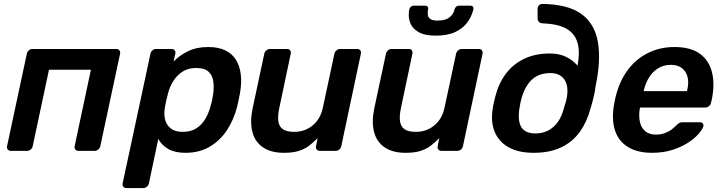

<svg xmlns="http://www.w3.org/2000/svg" viewBox="-20 -770 3684 980"><path d="M35 0Q25 0 19.5 -7Q14 -14 16 -24L117 -496Q119 -506 127 -513Q135 -520 145 -520H573Q584 -520 589.5 -513Q595 -506 593 -496L492 -24Q490 -14 482 -7Q474 0 463 0H380Q370 0 364.5 -7Q359 -14 361 -24L444 -414H230L147 -24Q145 -14 137 -7Q129 0 118 0Z M625 190Q615 190 609.5 183Q604 176 606 166L748 -496Q750 -506 758 -513Q766 -520 776 -520H855Q866 -520 871.5 -513Q877 -506 875 -496L866 -456Q897 -488 940.5 -509Q984 -530 1042 -530Q1095 -530 1130 -513Q1165 -496 1184.5 -464.5Q1204 -433 1209 -390Q1214 -347 1205 -295Q1202 -278 1198 -260Q1194 -242 1190 -224Q1173 -158 1138 -105Q1103 -52 1050 -21Q997 10 927 10Q873 10 839 -9.5Q805 -29 788 -61L740 166Q738 176 729.5 183Q721 190 710 190ZM912 -97Q955 -97 983 -115.5Q1011 -134 1028.5 -164Q1046 -194 1055 -230Q1060 -245 1063 -260Q1066 -275 1068 -290Q1073 -326 1068.5 -356Q1064 -386 1044 -404.5Q1024 -423 981 -423Q940 -423 911 -404Q882 -385 864 -355.5Q846 -326 838 -295Q833 -277 828.5 -257Q824 -237 821 -218Q816 -188 822.5 -160.5Q829 -133 851 -115Q873 -97 912 -97Z M1429 10Q1364 10 1323 -17.5Q1282 -45 1268.5 -95.5Q1255 -146 1269 -215L1329 -496Q1331 -506 1339.5 -513Q1348 -520 1358 -520H1446Q1456 -520 1461 -513Q1466 -506 1464 -496L1406 -221Q1397 -180 1400.5 -152.5Q1404 -125 1423 -111Q1442 -97 1482 -97Q1536 -97 1576 -130Q1616 -163 1628 -221L1687 -496Q1689 -506 1697.5 -513Q1706 -520 1716 -520H1803Q1814 -520 1819 -513Q1824 -506 1822 -496L1722 -24Q1720 -14 1712 -7Q1704 0 1693 0H1612Q1602 0 1596.5 -7Q1591 -14 1593 -24L1601 -65Q1579 -42 1556 -25Q1533 -8 1503 1Q1473 10 1429 10Z M2050 10Q1985 10 1944 -17.5Q1903 -45 1889.5 -95.5Q1876 -146 1890 -215L1950 -496Q1952 -506 1960.5 -513Q1969 -520 1979 -520H2067Q2077 -520 2082 -513Q2087 -506 2085 -496L2027 -221Q2018 -180 2021.5 -152.5Q2025 -125 2044 -111Q2063 -97 2103 -97Q2157 -97 2197 -130Q2237 -163 2249 -221L2308 -496Q2310 -506 2318.5 -513Q2327 -520 2337 -520H2424Q2435 -520 2440 -513Q2445 -506 2443 -496L2343 -24Q2341 -14 2333 -7Q2325 0 2314 0H2233Q2223 0 2217.5 -7Q2212 -14 2214 -24L2222 -65Q2200 -42 2177 -25Q2154 -8 2124 1Q2094 10 2050 10ZM2204 -588Q2147 -588 2115 -607Q2083 -626 2072.5 -656.5Q2062 -687 2069 -722Q2071 -730 2077 -735.5Q2083 -741 2092 -741H2150Q2159 -741 2163 -735.5Q2167 -730 2165 -722Q2162 -708 2163.5 -695Q2165 -682 2176 -673.5Q2187 -665 2214 -665Q2255 -665 2275.5 -682.5Q2296 -700 2300 -722Q2302 -730 2308 -735.5Q2314 -741 2323 -741H2381Q2390 -741 2394 -735.5Q2398 -730 2396 -722Q2388 -687 2366 -656.5Q2344 -626 2304.5 -607Q2265 -588 2204 -588Z M2704 10Q2627 10 2576.5 -18Q2526 -46 2505 -97Q2484 -148 2495 -216Q2497 -227 2498.5 -236Q2500 -245 2502.5 -254.5Q2505 -264 2508 -277Q2525 -344 2561.5 -393Q2598 -442 2654.5 -469.5Q2711 -497 2787 -497Q2833 -497 2868 -480.5Q2903 -464 2928 -435Q2941 -506 2927.5 -552.5Q2914 -599 2871 -623.5Q2828 -648 2749 -651Q2738 -651 2731 -658Q2724 -665 2724 -675V-725Q2724 -736 2731 -743Q2738 -750 2749 -750Q2879 -748 2947 -699Q3015 -650 3031.5 -557Q3048 -464 3020 -330Q3017 -304 3010 -274.5Q3003 -245 2994 -216Q2976 -148 2939.5 -97Q2903 -46 2844.5 -18Q2786 10 2704 10ZM2713 -89Q2767 -89 2805 -122.5Q2843 -156 2859 -221Q2863 -234 2867 -246.5Q2871 -259 2873 -272Q2880 -310 2872.5 -338Q2865 -366 2844 -381.5Q2823 -397 2790 -397Q2732 -397 2696.5 -365Q2661 -333 2643 -272Q2639 -259 2636.5 -246.5Q2634 -234 2632 -221Q2621 -156 2640 -122.5Q2659 -89 2713 -89Z M3308 10Q3235 10 3186.5 -19Q3138 -48 3119.5 -103Q3101 -158 3114 -236Q3116 -246 3119 -261.5Q3122 -277 3125 -286Q3145 -362 3187 -416.5Q3229 -471 3289.5 -500.5Q3350 -530 3423 -530Q3504 -530 3551 -496.5Q3598 -463 3613.5 -403.5Q3629 -344 3614 -266L3609 -245Q3607 -235 3598.5 -228Q3590 -221 3579 -221H3247Q3247 -221 3246.5 -218Q3246 -215 3245 -213Q3240 -178 3246 -148.5Q3252 -119 3272.5 -101Q3293 -83 3327 -83Q3355 -83 3376 -91.5Q3397 -100 3410.5 -111Q3424 -122 3431 -129Q3443 -141 3449 -143.5Q3455 -146 3466 -146H3553Q3562 -146 3567 -140Q3572 -134 3570 -125Q3565 -109 3545 -86Q3525 -63 3491 -41Q3457 -19 3410.5 -4.5Q3364 10 3308 10ZM3265 -305H3486L3487 -308Q3497 -347 3489.5 -376.5Q3482 -406 3460.5 -422.5Q3439 -439 3404 -439Q3369 -439 3341 -422.5Q3313 -406 3294 -376.5Q3275 -347 3266 -308Z"/></svg>

Font: Rubik Light Medium
Style: Italic
Weight: 500
Italic angle: -12°
Version: Version 2.104